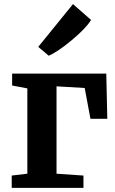

<svg xmlns="http://www.w3.org/2000/svg" viewBox="-20 -914 559 934"><path d="M497 -556 502 -336H420L392 -486L255 -494V-69L386 -60V0H37V-60L113 -69V-484L39 -498V-556ZM166 -686 335 -894 423 -817Q399 -777 329.5 -719Q260 -661 217 -643Z"/></svg>

Font: Koeln Type Serif
Style: Bold
Weight: 700
Designer: Eben Sorkin
Foundry: Eben Sorkin
Version: Version 2.002